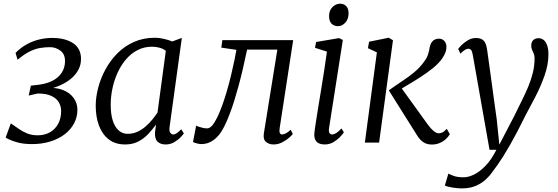

<svg xmlns="http://www.w3.org/2000/svg" viewBox="-20 -771 3017 1038"><path d="M154 8Q107.5 8 75.5 -0.8Q43.5 -9.5 27 -18.2Q10.5 -27 10.5 -27L38.5 -104Q58.5 -91 79.5 -75.8Q100.5 -60.5 126 -50Q151.5 -39.5 184 -39.5Q220 -39.5 248.5 -55Q277 -70.5 293.8 -100.2Q310.5 -130 310.5 -171.5Q310.5 -196 298.2 -217.5Q286 -239 258.2 -252.2Q230.5 -265.5 184 -265.5L135 -254.5L147 -308L173.5 -311Q225 -315.5 260 -332.5Q295 -349.5 313.2 -377.2Q331.5 -405 331.5 -440.5Q331.5 -479 306.2 -497.5Q281 -516 251 -516Q225 -516 198.2 -511.8Q171.5 -507.5 141.8 -493.2Q112 -479 75 -448L64 -485Q92.5 -514 125.8 -532Q159 -550 194 -558Q229 -566 261 -566Q332.5 -566 375.2 -537.5Q418 -509 418 -452.5Q418 -422 404.8 -395.8Q391.5 -369.5 366.8 -348Q342 -326.5 307.5 -310.8Q273 -295 231 -286L229.5 -295Q282.5 -299.5 320.2 -284.5Q358 -269.5 378.2 -241.2Q398.5 -213 398.5 -178Q398.5 -137.5 380.2 -103.5Q362 -69.5 329 -44.5Q296 -19.5 251.2 -5.8Q206.5 8 154 8Z M897 -86Q893.5 -61.5 901 -52.8Q908.5 -44 916 -44Q926 -44 936 -51.2Q946 -58.5 960 -72L974 -50Q970.5 -44 957 -29.5Q943.5 -15 922.2 -2.5Q901 10 875 10Q848 10 832 -5Q816 -20 818 -56L823.5 -97.5Q805 -72 782 -47.2Q759 -22.5 728.2 -6.2Q697.5 10 656.5 10Q603.5 10 568.2 -17.2Q533 -44.5 515.2 -91.8Q497.5 -139 497.5 -199.5Q497.5 -245.5 510.8 -296.5Q524 -347.5 550 -395.5Q576 -443.5 614.5 -482.5Q653 -521.5 704 -544.2Q755 -567 818 -567Q838.5 -567 864.5 -561.2Q890.5 -555.5 911.5 -547L963 -566ZM876.5 -496.5Q861 -508 842 -513.2Q823 -518.5 802 -518.5Q759 -518.5 723.8 -500.2Q688.5 -482 661.5 -450.5Q634.5 -419 616 -378.5Q597.5 -338 588 -293.2Q578.5 -248.5 578.5 -204.5Q578.5 -152.5 590.2 -117.5Q602 -82.5 622.5 -65Q643 -47.5 669.5 -47.5Q698.5 -47.5 723 -58.8Q747.5 -70 767.8 -87.8Q788 -105.5 804 -125.2Q820 -145 831.5 -162.5Z M1492 -78.5Q1489 -60 1493 -52Q1497 -44 1503.5 -44Q1513.5 -44 1525 -49.8Q1536.5 -55.5 1551.5 -69.5L1563 -47Q1559.5 -41 1544 -27.2Q1528.5 -13.5 1506.2 -1.8Q1484 10 1459 10Q1434 10 1417.8 -4Q1401.5 -18 1406.5 -50L1479.5 -503H1316Q1292 -388 1269.2 -304.5Q1246.5 -221 1225 -163.5Q1203.5 -106 1183 -70Q1162.5 -33.5 1133.2 -12.8Q1104 8 1068.5 8Q1057.5 8 1041.2 3.5Q1025 -1 1023.5 -4L1040.5 -92Q1043 -90 1052.8 -86.5Q1062.5 -83 1075.2 -80Q1088 -77 1100 -77Q1114 -77 1127.8 -93.2Q1141.5 -109.5 1155 -137.5Q1168.5 -165.5 1181.2 -200.8Q1194 -236 1205 -273.5Q1219 -321 1229.8 -366.8Q1240.5 -412.5 1248 -448.2Q1255.5 -484 1258 -501.5L1176.5 -513.5L1182 -554H1565Z M1735 10Q1718 10 1704.8 4.2Q1691.5 -1.5 1684.8 -14.5Q1678 -27.5 1679.5 -49.5Q1681 -68 1686.8 -104.8Q1692.5 -141.5 1700.2 -189.5Q1708 -237.5 1716.8 -290.5Q1725.5 -343.5 1733.5 -395.5Q1741.5 -447.5 1747.5 -492L1683 -512.5L1689 -544L1813 -565L1833.5 -555L1759 -79Q1756 -60.5 1761.2 -52.2Q1766.5 -44 1773.5 -44Q1784.5 -44 1796.8 -51Q1809 -58 1826 -76.5L1839 -55.5Q1834.5 -48 1820.2 -32.5Q1806 -17 1784.2 -3.5Q1762.5 10 1735 10ZM1808 -629.5Q1785.5 -629.5 1772.2 -643.2Q1759 -657 1759 -684.5Q1759 -714 1777.2 -732.5Q1795.5 -751 1819 -751Q1839 -751 1851.8 -737.8Q1864.5 -724.5 1864.5 -699.5Q1864.5 -667.5 1846.8 -648.5Q1829 -629.5 1808 -629.5Z M1952.5 0 2017.5 -488 1969 -510.5 1975.5 -545.5 2081.5 -567 2104.5 -553.5 2029.5 0ZM2313.5 10.5Q2297 10.5 2282.2 4.8Q2267.5 -1 2255 -13.2Q2242.5 -25.5 2231.5 -44.5L2082 -282.5Q2118 -308.5 2153 -331.5Q2188 -354.5 2219 -380Q2250 -405.5 2273.5 -438.5Q2289 -459.5 2295 -479.5Q2301 -499.5 2303 -515Q2306 -531 2313 -541.5Q2320 -552 2330.5 -557Q2341 -562 2353 -562Q2370 -562 2381.2 -550.5Q2392.5 -539 2393.5 -520.5Q2394.5 -506.5 2389.2 -490.5Q2384 -474.5 2372 -457Q2353.5 -429.5 2321 -403.2Q2288.5 -377 2252.8 -354Q2217 -331 2186.2 -313Q2155.5 -295 2140.5 -284.5L2138.5 -311.5L2294 -96Q2308.5 -76 2323.8 -63.2Q2339 -50.5 2351.5 -50.5Q2361.5 -50.5 2371 -54.8Q2380.5 -59 2395.5 -74.5L2412 -45.5Q2404.5 -32.5 2390.8 -19.5Q2377 -6.5 2357.5 2Q2338 10.5 2313.5 10.5Z M2536 -474Q2532.5 -494.5 2526.5 -501Q2520.5 -507.5 2512 -507.5Q2502.5 -507.5 2492.8 -501Q2483 -494.5 2469 -481L2457 -506.5Q2461 -512.5 2475 -526.8Q2489 -541 2509.2 -553.2Q2529.5 -565.5 2553 -565.5Q2575.5 -565.5 2587.8 -557Q2600 -548.5 2605.8 -533.5Q2611.5 -518.5 2614 -498.5Q2620.5 -452 2627 -405.2Q2633.5 -358.5 2639.8 -311.8Q2646 -265 2652.5 -218.5Q2659 -172 2665.5 -125.5L2679.5 11L2760 -143.5Q2780 -185 2799.5 -223.8Q2819 -262.5 2835 -300.5Q2851 -338.5 2860.5 -376.8Q2870 -415 2870 -456Q2870 -470.5 2865.5 -481.2Q2861 -492 2856.5 -501.8Q2852 -511.5 2852 -523Q2852 -544.5 2863.2 -554.5Q2874.5 -564.5 2890.5 -564.5Q2908 -564.5 2920 -554.2Q2932 -544 2938.5 -524.5Q2945 -505 2945 -477Q2945 -422 2924.2 -363Q2903.5 -304 2874.5 -248.2Q2845.5 -192.5 2821 -147Q2798.5 -101 2777.5 -61Q2756.5 -21 2737.2 12.8Q2718 46.5 2701 73.5Q2684 100.5 2669.2 121.5Q2654.5 142.5 2642.5 157.5Q2629.5 177.5 2607.5 198.2Q2585.5 219 2553.5 233.2Q2521.5 247.5 2476.5 247.5Q2455 247.5 2427.5 243.2Q2400 239 2385 232L2404 167.5Q2412 172 2432.2 179.8Q2452.5 187.5 2486.5 187.5Q2512 187.5 2542.2 173Q2572.5 158.5 2604.2 126Q2636 93.5 2663.5 39H2626.5Z"/></svg>

Font: Merriweather 20pt Light
Style: Italic
Weight: 300
Italic angle: -7.8°
Version: Version 2.101